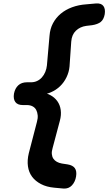

<svg xmlns="http://www.w3.org/2000/svg" viewBox="-20 -903 640 1113"><path d="M348 190 294 185Q250 181 217.5 164Q185 147 166 121.5Q147 96 142 61Q137 26 147 -15L194 -196Q200 -217 198.5 -234.5Q197 -252 190 -265.5Q183 -279 169 -286.5Q155 -294 135 -294H112Q82 -294 69 -311.5Q56 -329 61 -360Q67 -391 86 -408.5Q105 -426 136 -426H159Q179 -426 195 -433.5Q211 -441 223 -454.5Q235 -468 242.5 -486Q250 -504 252 -524L267 -695Q270 -736 287 -768Q304 -800 332 -823.5Q360 -847 398 -861Q436 -875 481 -878L537 -883Q567 -885 579.5 -868Q592 -851 587 -820Q581 -789 563.5 -775.5Q546 -762 514 -757L480 -753Q444 -748 420 -725Q396 -702 393 -662L383 -517Q380 -485 365.5 -455Q351 -425 328 -403Q305 -381 275 -368Q264 -363 252 -360Q262 -357 271 -352Q296 -339 312 -317Q328 -295 332 -265.5Q336 -236 327 -203L285 -45Q279 -25 280.5 -9.5Q282 6 289.5 17Q297 28 309.5 35Q322 42 339 45L372 50Q402 55 414 72Q426 89 421 120Q416 151 397 171.5Q378 192 348 190Z"/></svg>

Font: Maple Mono
Style: Bold Italic
Weight: 700
Italic angle: -10°
Monospace: yes
Designer: subframe7536
Version: Version 7.000